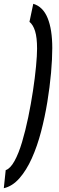

<svg xmlns="http://www.w3.org/2000/svg" viewBox="-84 -770 308 1010"><path d="M191 -517Q191 -460 184.5 -386.5Q178 -313 165 -233.5Q152 -154 132 -77.5Q112 -1 83.5 62.5Q55 126 18 168Q-19 210 -64 220L-54 125Q-30 117 -8 77.5Q14 38 32 -22.5Q50 -83 64.5 -153Q79 -223 89.5 -292.5Q100 -362 105.5 -420.5Q111 -479 111 -514Q111 -573 100.5 -606.5Q90 -640 71 -655L91 -750Q142 -735 166.5 -675Q191 -615 191 -517Z"/></svg>

Font: Georama ExtraCondensed SemiBold
Style: Italic
Weight: 600
Width: 2
Italic angle: -9°
Designer: Jean-Baptiste Levee
Foundry: Production Type
Version: Version 1.000